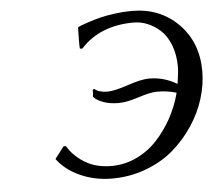

<svg xmlns="http://www.w3.org/2000/svg" viewBox="-49 -712 875 776"><g transform="rotate(-5 388.0 -324.0)"><path d="M190.9 -137.2H200.2Q224.6 -96.2 269.5 -68.6Q314.5 -41 377 -41Q430.7 -41 478.8 -63.7Q526.9 -86.4 562.7 -125Q598.6 -163.6 624.8 -211.4Q650.9 -259.3 665 -313Q629.4 -324.2 586.9 -324.2Q559.1 -324.2 510.3 -308.1Q461.4 -292 426.8 -292Q393.1 -292 365.5 -302Q337.9 -312 326.2 -327.1Q328.1 -333 328.1 -344.2V-354L334 -357.9Q352.5 -341.8 386.2 -341.8Q415 -341.8 471.2 -360.8Q527.3 -379.9 559.1 -379.9Q619.1 -379.9 671.9 -348.1Q679.2 -395 679.2 -417Q679.2 -466.8 663.8 -505.9Q648.4 -544.9 623.8 -566.9Q599.1 -588.9 571.8 -599.9Q544.4 -610.8 517.1 -610.8Q379.4 -610.8 300.8 -523.9L291 -524.9Q290 -530.8 290 -553.2Q290 -585 291 -609.9L293.9 -612.8Q297.9 -614.7 305.2 -617.7Q312.5 -620.6 335.9 -628.4Q359.4 -636.2 383.5 -642.3Q407.7 -648.4 443.4 -653.3Q479 -658.2 513.2 -658.2Q627 -658.2 701.4 -583.3Q775.9 -508.3 775.9 -391.1Q775.9 -336.4 758.5 -280Q741.2 -223.6 706.5 -171.6Q671.9 -119.6 624.8 -79.1Q577.6 -38.6 512.7 -14.4Q447.8 9.8 375 9.8Q306.2 9.8 246.6 -16.8Q187 -43.5 153.8 -88.9Z"/></g></svg>

Font: Linear Smooth
Style: Italic
Weight: 400
Designer: Philipp H. Poll, Flanker
Foundry: Philipp H. Poll, reworked by Flanker
Version: Version 1.061 | FøM Fix